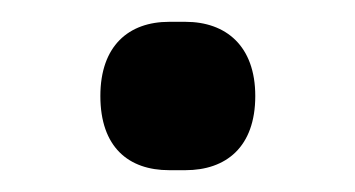

<svg xmlns="http://www.w3.org/2000/svg" viewBox="-20 -358 325 176"><path d="M72 -270C72 -223 98 -202 135 -202H150C187 -202 214 -223 214 -270C214 -316 187 -338 150 -338H135C98 -338 72 -316 72 -270Z"/></svg>

Font: IBM Plex Arabic Text
Style: Regular
Weight: 450
Designer: Mike Abbink, Paul van der Laan, Pieter van Rosmalen, Wael Morcos, Khajak Apelian
Foundry: Bold Monday
Version: Version 1.0